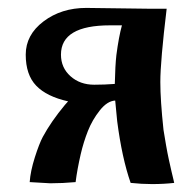

<svg xmlns="http://www.w3.org/2000/svg" viewBox="-20 -464 495 485"><path d="M134 -326Q134 -293 158 -271.5Q182 -250 218 -250Q244 -250 270 -252Q271 -299 274 -325Q280 -371 288 -400H258Q134 -400 134 -326ZM45 -326Q45 -376 90 -410Q135 -444 198 -444L353 -442H364H394Q394 -442 401 -442Q385 -309 385 -257Q385 -211 393 -136Q396 -117 399.5 -97Q403 -77 406.5 -61Q410 -45 413 -32Q416 -19 418 -11Q420 -3 420 -2Q394 1 364 1Q338 1 310 -2Q288 -65 276 -158L271 -210Q251 -209 232 -185Q213 -161 202 -133Q191 -105 184 -75Q175 -36 171 -4Q138 -1 107 -1L55 -4Q57 -32 68 -66.5Q79 -101 88 -118Q109 -157 144 -199L152 -208Q98 -220 71.5 -247.5Q45 -275 45 -326Z"/></svg>

Font: Ponomar Unicode TT
Style: Regular
Weight: 400
Designer: Vladislav V. Dorosh, Yuri A.W. Shardt, Nikita Simmons, Aleksandr Andreev
Foundry: Ponomar Project
Version: 1.1